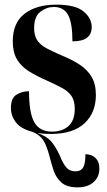

<svg xmlns="http://www.w3.org/2000/svg" viewBox="-20 -567 462 827"><path d="M199 10Q167 10 141 6Q180 19 199.5 41Q219 63 238 104Q251 137 265.5 154Q280 171 305 171Q328 171 338 154.5Q348 138 348 97Q376 98 392 114Q408 130 408 159Q408 195 383 217.5Q358 240 314 240Q268 240 244.5 219Q221 198 211 167.5Q201 137 194 109Q182 62 167 38Q152 14 120 1Q70 -12 48.5 -40Q27 -68 27 -102Q27 -145 51.5 -159.5Q76 -174 105 -174Q105 -80 128 -40Q151 0 204 0Q248 0 275 -24Q302 -48 302 -98Q302 -132 288.5 -152.5Q275 -173 248.5 -187.5Q222 -202 184 -219Q138 -239 104.5 -260Q71 -281 53 -311.5Q35 -342 35 -389Q35 -469 86 -508Q137 -547 222 -547Q304 -547 339.5 -518Q375 -489 375 -450Q375 -421 355.5 -405Q336 -389 292 -389Q292 -469 273 -503Q254 -537 212 -537Q181 -537 154 -516.5Q127 -496 127 -446Q127 -414 140 -394Q153 -374 180.5 -359Q208 -344 251 -326Q292 -309 324 -288Q356 -267 374.5 -236Q393 -205 393 -158Q393 -81 343.5 -35.5Q294 10 199 10Z"/></svg>

Font: Noto Serif Display Condensed
Style: Bold
Weight: 700
Width: 3
Designer: Monotype Design Team
Foundry: Monotype Imaging Inc.
Version: Version 2.009